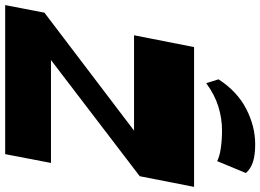

<svg xmlns="http://www.w3.org/2000/svg" viewBox="-170 -854 1006 742"><g transform="rotate(90 333.0 -483.0)"><path d="M-18.3 0 11 -151.7 503.3 -525.8 497 -498H98.3L144 -730H684.2L643 -520L167.5 -156.7L164 -177H591.7L557.7 0ZM283.5 -777 268.5 -824.5Q315.5 -897 382.9 -931.6Q450.3 -966.2 519.5 -966.2Q561.3 -966.2 588 -957.5Q614.7 -948.7 630.7 -930.3L584.8 -819.3Q565.3 -829 533.5 -833.5Q501.8 -838 466 -838Q419.5 -838 373.9 -823.9Q328.3 -809.8 283.5 -777Z"/></g></svg>

Font: Savate ExtraLight
Style: Italic
Weight: 200
Italic angle: -11°
Designer: Max Esnée
Foundry: Plomb Type
Version: Version 2.000